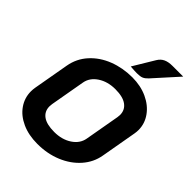

<svg xmlns="http://www.w3.org/2000/svg" viewBox="-264 -1068 1206 1206"><g transform="rotate(45 339.5 -464.5)"><path d="M29 -196Q29 -213 32 -231L74 -469Q87 -543 136.5 -597.5Q186 -652 259.5 -680.5Q333 -709 417 -709Q492 -709 551.5 -681.5Q611 -654 645 -606.5Q679 -559 679 -502Q679 -486 676 -469L634 -231Q622 -161 574 -106.5Q526 -52 452.5 -21.5Q379 9 291 9Q213 9 153.5 -18Q94 -45 61.5 -92Q29 -139 29 -196ZM487 -234 528 -466Q530 -480 530 -487Q530 -531 496 -556Q462 -581 395 -581Q327 -581 278.5 -549Q230 -517 221 -466L180 -234Q178 -218 178 -212Q178 -168 211.5 -143.5Q245 -119 313 -119Q381 -119 429.5 -151Q478 -183 487 -234ZM447 -891Q462 -916 485.5 -927Q509 -938 545 -938H640L495 -777Q479 -760 464 -753.5Q449 -747 420 -747Q398 -747 362 -750Z"/></g></svg>

Font: K2D ExtraBold
Style: Italic
Weight: 800
Italic angle: -10°
Designer: Katatrad Aksorn Co.,Ltd.
Foundry: Cadson Demak Co.,Ltd.
Version: Version 1.000; ttfautohint (v1.6)